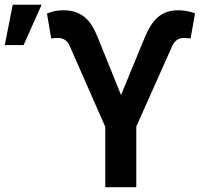

<svg xmlns="http://www.w3.org/2000/svg" viewBox="-26 -780 868 800"><path d="M169.7 -723.7Q185.7 -730.1 202.4 -733.7Q219.1 -737.2 239.3 -737.2Q268.1 -737.2 290.1 -729.2Q312.1 -721.2 329 -706.7Q345.9 -692.1 358.3 -671.5Q370.7 -650.9 380.7 -625.4L478.3 -384.2L576.3 -621.8Q588.1 -650.6 601.6 -672.2Q615.1 -693.9 631.7 -708.3Q648.4 -722.7 669.2 -729.9Q690 -737.2 716.3 -737.2Q734.7 -737.2 752.5 -733.8Q770.2 -730.5 786.6 -724.4L768.1 -619.3Q767 -619.7 763.8 -620.2Q760.7 -620.7 756.6 -621.1Q752.5 -621.4 748 -621.6Q743.6 -621.8 740.1 -621.8Q706.7 -621.8 691.8 -588.8L541.9 -252.8V0H412.6V-251.8L264.2 -588.8Q250 -621.8 215.6 -621.8Q212.4 -621.8 207.9 -621.6Q203.5 -621.4 199.4 -621.1Q195.3 -620.7 191.9 -620.2Q188.6 -619.7 187.5 -619.3ZM27 -760.3H147.4L72.4 -592.3H-6Z"/></svg>

Font: Inter P Semi Bold
Style: Regular
Weight: 600
Designer: Rasmus Andersson
Foundry: rsms
Version: Version 3.018;git-588b23468